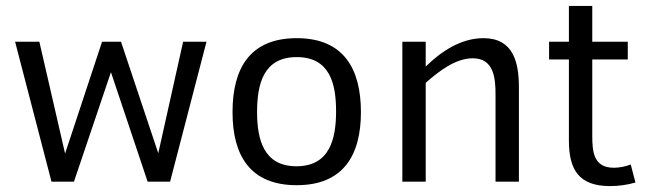

<svg xmlns="http://www.w3.org/2000/svg" viewBox="-20 -614 2185 649"><path d="M154 0H230L355 -370L479 0H555L678 -473H599L515 -96L389 -473H325L200 -95L113 -473H31Z M983 12C1141 12 1200 -90 1200 -235C1200 -381 1142 -485 983 -485C824 -485 766 -382 766 -235C766 -89 825 12 983 12ZM983 -421C1095 -421 1116 -331 1116 -238C1116 -145 1095 -52 982 -52C871 -52 849 -143 849 -235C849 -329 870 -421 983 -421Z M1340 0H1419V-334C1462 -372 1519 -417 1578 -417C1650 -417 1655 -349 1655 -294V0H1734V-319C1734 -404 1715 -485 1614 -485C1538 -485 1471 -440 1419 -389V-473H1340Z M1903 -413V-139C1903 -40 1937 15 2042 15C2071 15 2100 11 2128 3L2112 -58C2094 -51 2074 -47 2055 -47C1987 -47 1982 -100 1982 -154V-413H2102V-473H1982V-594H1903V-473H1836V-413Z"/></svg>

Font: Logix
Style: Regular
Weight: 400
Designer: Michael Lee Finney
Version: Version 1.06